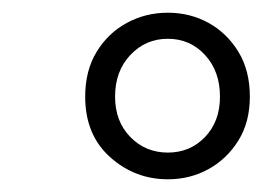

<svg xmlns="http://www.w3.org/2000/svg" viewBox="-20 -700 413 302"><path d="M244 -460Q279 -460 302.5 -484.5Q326 -509 326 -548Q326 -588 302.5 -613.5Q279 -639 244 -639Q209 -639 185 -613.5Q161 -588 161 -548Q161 -509 185 -484.5Q209 -460 244 -460ZM244 -418Q192 -418 153 -453Q114 -488 114 -548Q114 -589 132 -618.5Q150 -648 179.5 -664Q209 -680 244 -680Q279 -680 308 -664Q337 -648 355 -618.5Q373 -589 373 -548Q373 -508 355 -479Q337 -450 308 -434Q279 -418 244 -418Z"/></svg>

Font: Source Serif Pro SemiBold
Style: Italic
Weight: 600
Italic angle: -12°
Designer: Frank Grießhammer
Foundry: Adobe Systems Incorporated
Version: Version 3.001;hotconv 1.0.111;makeotfexe 2.5.65597